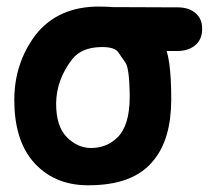

<svg xmlns="http://www.w3.org/2000/svg" viewBox="-20 -526 626 576"><path d="M202.1 -488.8Q175.8 -472.2 174.8 -438Q173.8 -406.2 197.8 -390.1Q214.8 -378.9 258.3 -397.5Q260.3 -398.4 266.6 -397.5L414.1 -373H511.7Q544.4 -373 564.9 -389.6Q585.9 -406.7 586.4 -437.5Q587.4 -468.8 566.9 -486.3Q546.9 -503.9 513.7 -503.9L270.5 -504.9Q228.5 -505.4 202.1 -488.8ZM281.7 -384.8Q323.2 -385.7 334.5 -369.6Q345.7 -353.5 356.7 -337.4Q367.7 -321.3 369.1 -245.1Q369.1 -239.7 369.1 -233.9Q368.7 -149.9 333 -114.3Q300.3 -82 252.9 -82Q212.9 -82 180.7 -114.3Q148.4 -146.5 148.4 -214.8Q148.9 -287.1 196.8 -348.6Q224.1 -383.3 281.7 -384.8ZM86.4 -420.9Q22.9 -335.9 22.9 -226.1Q22.9 -109.4 77.1 -43.9Q138.7 29.3 242.2 29.8Q381.8 30.8 441.4 -45.9Q493.2 -108.9 493.7 -226.1Q494.1 -360.8 469.2 -397Q444.3 -433.1 419.2 -469.2Q394 -505.4 279.3 -506.3Q154.3 -507.3 86.4 -420.9Z"/></svg>

Font: Comic Relief
Style: Bold
Weight: 700
Designer: Jeff Davis
Foundry: Loudifier
Version: Version 1.200; ttfautohint (v1.8.4.7-5d5b)